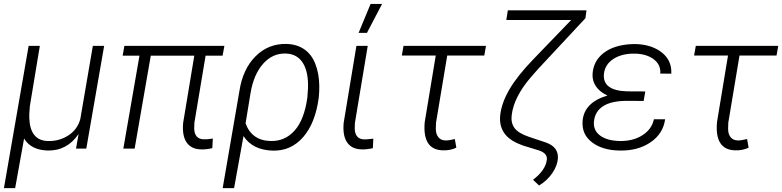

<svg xmlns="http://www.w3.org/2000/svg" viewBox="-30 -764 4021 987"><path d="M0 0ZM174.8 -528.3 123.5 -218.8 120.6 -179.7V-156.7Q125 -42.5 214.4 -39.1Q273.9 -37.1 321 -67.6Q368.2 -98.1 382.8 -151.9L447.3 -528.3H505.4L413.6 0H360.8L374 -75.2Q314.9 11.7 215.3 9.8Q129.4 7.3 93.8 -51.8L47.9 203.1H-9.8L117.2 -528.3Z M1114.3 -478H1026.9L969.2 -132.8L968.3 -102.5Q970.2 -49.3 1017.1 -47.9Q1035.6 -46.9 1064 -51.8L1061.5 -2.4Q1031.2 4.9 1003.4 3.9Q953.1 2.9 929.2 -32Q905.3 -66.9 911.6 -133.3L968.8 -478H745.1L662.1 0H604L687 -478H600.6L609.4 -528.3H1123.5Z M1200.7 -295.9Q1217.8 -408.7 1283.7 -474.6Q1349.6 -540.5 1443.4 -538.1Q1496.1 -536.6 1533.9 -510.7Q1571.8 -484.9 1591.1 -435.3Q1610.4 -385.7 1611.3 -323.7Q1611.8 -291.5 1608.4 -260.7Q1590.8 -130.4 1528.1 -58.8Q1465.3 12.7 1372.6 10.3Q1269 7.8 1221.7 -64.5L1173.3 203.1H1114.7ZM1232.4 -129.9Q1264.6 -41 1362.3 -39.1Q1435.1 -37.6 1484.4 -92.8Q1533.7 -147.9 1549.8 -260.7L1553.2 -307.6Q1556.6 -393.1 1527.3 -439.9Q1498 -486.8 1439.9 -488.8Q1371.6 -491.2 1322.8 -436.5Q1273.9 -381.8 1257.8 -284.7Z M1730.5 0ZM1860.4 -528.3 1794.4 -131.8 1793.5 -102.1Q1795.4 -48.8 1842.3 -47.4Q1854 -46.9 1889.2 -51.3L1886.7 -2.4Q1856.4 4.9 1828.6 3.9Q1778.3 2.9 1754.4 -32Q1730.5 -66.9 1736.8 -133.3L1802.2 -528.3ZM1875 -743.7H1934.1L1856.4 -595.2H1813.5Z M2459.5 -478.5H2269L2211.4 -133.3L2210.4 -102.1Q2210.4 -74.7 2223.4 -58.6Q2236.3 -42.5 2260.7 -42Q2276.4 -41.5 2308.1 -49.3L2315.9 -4.9Q2285.6 9.8 2248 8.8Q2140.6 7.3 2153.3 -136.2L2210 -478.5H2035.6L2044.4 -528.3H2468.3Z M2984.9 -710.9 2979.5 -670.4 2738.8 -412.1 2697.8 -365.7Q2612.3 -265.6 2600.6 -173.8Q2595.2 -133.3 2614.7 -106.2Q2634.3 -79.1 2690.4 -60.1L2778.3 -30.8Q2841.8 -7.3 2837.9 50.3Q2835.4 87.9 2808.8 126.5Q2782.2 165 2741.2 189.5L2710 160.2Q2774.9 110.8 2781.2 56.6Q2784.7 24.9 2742.2 9.8L2657.7 -16.1L2627 -28.8Q2530.8 -73.7 2541.5 -172.4Q2548.3 -234.9 2588.6 -304.2Q2628.9 -373.5 2710.4 -458L2906.2 -661.1H2572.8L2580.6 -710.9Z M2964.8 -140.6Q2971.7 -237.3 3092.8 -272.9Q3054.2 -290.5 3034.2 -319.1Q3014.2 -347.7 3016.1 -383.3Q3020 -450.2 3072.5 -491.2Q3125 -532.2 3214.8 -537.1L3236.8 -537.6Q3320.8 -535.2 3372.6 -493.9Q3424.3 -452.6 3420.9 -385.3L3364.3 -385.7Q3367.7 -430.7 3331.3 -458.7Q3294.9 -486.8 3234.9 -488.3Q3168.9 -489.7 3124.8 -461.9Q3080.6 -434.1 3074.7 -385.3Q3065.4 -298.3 3193.4 -294.4L3287.1 -293.9L3278.8 -245.1L3193.8 -245.6Q3113.8 -245.6 3071.3 -218.8Q3028.8 -191.9 3023.4 -140.6Q3018.6 -94.7 3054.4 -67.6Q3090.3 -40.5 3156.2 -39.1Q3224.1 -38.1 3272.5 -68.8Q3320.8 -99.6 3331.5 -150.9H3389.2Q3378.9 -76.2 3313.5 -32Q3248 12.2 3153.8 9.8Q3066.4 8.3 3013.2 -32.5Q2960 -73.2 2964.8 -140.6Z M3961.9 -478.5H3771.5L3713.9 -133.3L3712.9 -102.1Q3712.9 -74.7 3725.8 -58.6Q3738.8 -42.5 3763.2 -42Q3778.8 -41.5 3810.5 -49.3L3818.4 -4.9Q3788.1 9.8 3750.5 8.8Q3643.1 7.3 3655.8 -136.2L3712.4 -478.5H3538.1L3546.9 -528.3H3970.7Z"/></svg>

Font: Roboto Light
Style: Italic
Weight: 300
Italic angle: -12°
Designer: Google
Version: Version 2.134; 2016; ttfautohint (v1.6)